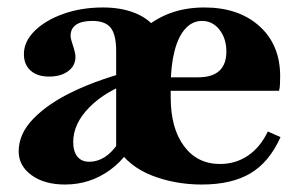

<svg xmlns="http://www.w3.org/2000/svg" viewBox="-20 -480 792 514"><path d="M520 14Q449 14 387 -10Q325 -34 291 -87V-343Q291 -387 276.5 -405.5Q262 -424 227 -424Q199 -424 184 -414Q169 -404 169 -384Q169 -376 175 -359Q182 -338 182 -328Q182 -304 162.5 -289.5Q143 -275 111 -275Q80 -275 62 -291Q44 -307 44 -335Q44 -369 73 -397.5Q102 -426 150 -443Q198 -460 256 -460Q304 -460 340.5 -445.5Q377 -431 396 -405L368 -406Q403 -434 442 -447Q481 -460 527 -460Q619 -460 674.5 -410Q730 -360 730 -276Q730 -266 729.5 -254.5Q729 -243 727 -237H407L409 -273H510Q586 -273 586 -342Q586 -377 567.5 -400.5Q549 -424 521 -424Q495 -424 476 -403Q457 -382 447 -342.5Q437 -303 437 -249V-219Q437 -137 472.5 -89Q508 -41 569 -41Q611 -41 644 -63.5Q677 -86 697 -128L731 -113Q701 -46 650.5 -16Q600 14 520 14ZM154 14Q99 14 64.5 -11Q30 -36 30 -75Q30 -122 70 -163Q110 -204 179 -236.5Q248 -269 335 -291L336 -262Q263 -237 219.5 -193Q176 -149 176 -100Q176 -75 187 -61Q198 -47 219 -47Q241 -47 260.5 -59.5Q280 -72 297 -97.5Q314 -123 330 -163L352 -133Q330 -66 276 -26Q222 14 154 14Z"/></svg>

Font: Baskervville
Style: Bold
Weight: 700
Version: Version 1.100